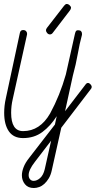

<svg xmlns="http://www.w3.org/2000/svg" viewBox="-20 -702 481 965"><path d="M80 -537Q83 -551 96 -551Q106 -551 111 -545.5Q116 -540 116 -534Q116 -532 116 -531Q116 -530 116 -529L44 -204Q36 -170 36 -135Q36 -43 96 -43Q181 -43 232 -132Q281 -222 311 -328L356 -529Q358 -539 361 -544.5Q364 -550 373 -550Q383 -550 387.5 -545Q392 -540 392 -533Q392 -531 392 -530Q392 -529 392 -527Q380 -483 371 -431.5Q362 -380 346 -321L307 -143L409 -276Q415 -285 422 -285Q429 -285 435 -278Q441 -271 441 -266Q441 -259 437 -255L288 -60L240 155Q235 178 225 194.5Q215 211 203 222Q191 233 177 238Q163 243 150 243Q121 243 105.5 224Q90 205 90 179Q90 161 98.5 138.5Q107 116 127 91L256 -76L265 -118Q234 -69 193 -38.5Q152 -8 96 -8Q48 -8 24.5 -42Q1 -76 1 -135Q1 -152 3 -170.5Q5 -189 10 -211ZM237 5 155 112Q124 152 124 178Q124 191 131 199Q138 207 149 207Q166 207 182 192.5Q198 178 205 148ZM246 -538Q240 -529 231 -529Q223 -529 217 -536Q211 -543 211 -550Q211 -555 216 -562L302 -673Q305 -677 308.5 -679.5Q312 -682 315 -682Q323 -682 330 -675.5Q337 -669 337 -663Q337 -657 331 -649Z"/></svg>

Font: Gruenewald VA
Style: Regular
Weight: 400
Designer: Peter Wiegel
Foundry: Peter Wiegel, nach dem Schriftentwurf von Dr. H. Gr¸newald
Version: Version 0.007